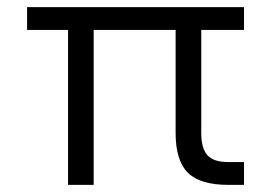

<svg xmlns="http://www.w3.org/2000/svg" viewBox="-20 -519 761 539"><path d="M545 -435V-146Q545 -102 562.5 -83Q580 -64 621 -64H665V0H621Q542 0 507.5 -34Q473 -68 473 -146V-435H243V0H171V-435H56V-499H665V-435Z"/></svg>

Font: Bai Jamjuree
Style: Regular
Weight: 400
Designer: Katatrad Aksorn Co.,Ltd.
Foundry: Cadson Demak Co.,Ltd.
Version: Version 1.000; ttfautohint (v1.6)